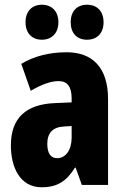

<svg xmlns="http://www.w3.org/2000/svg" viewBox="-20 -782 528 812"><path d="M88 -688C88 -641 116 -614 157 -614C200 -614 227 -643 227 -688C227 -733 200 -762 157 -762C116 -762 88 -735 88 -688ZM279 -688C279 -642 305 -614 348 -614C392 -614 418 -643 418 -688C418 -733 392 -762 348 -762C306 -762 279 -735 279 -688ZM262 -561C188 -561 123 -544 70 -512L110 -398C158 -426 196 -439 228 -439C266 -439 283 -414 283 -365V-349L212 -346C91 -341 26 -284 26 -167C26 -77 63 10 156 10C224 10 262 -17 297 -73H300L326 0H437V-363C437 -496 371 -561 262 -561ZM251 -247 283 -249V-200C283 -147 257 -113 222 -113C195 -113 180 -133 180 -174C180 -220 204 -245 251 -247Z"/></svg>

Font: Noto Sans Bengali ExtraCondensed ExtraBold
Style: Regular
Weight: 800
Width: 2
Designer: Joana Ranito - Universal Thirst; Jelle Bosma - Monotype Design Team
Foundry: Universal Thirst ehf.
Version: Version 3.000